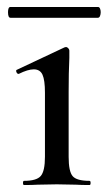

<svg xmlns="http://www.w3.org/2000/svg" viewBox="-20 -531 310 551"><path d="M49 -12Q85 -12 97 -26Q109 -40 109 -81V-265Q109 -301 102 -316.5Q95 -332 77 -332Q60 -332 34 -319H33Q29 -319 27 -324.5Q25 -330 29 -331L165 -395L169 -396Q173 -396 176 -392.5Q179 -389 179 -386V-365Q177 -323 177 -267V-81Q177 -39 188.5 -25.5Q200 -12 237 -12Q240 -12 240 -6Q240 0 237 0Q213 0 198 -1L143 -2L88 -1Q73 0 49 0Q46 0 46 -6Q46 -12 49 -12ZM3 -496Q3 -511 10 -511H261Q265 -511 267 -506.5Q269 -502 269 -496Q269 -490 267 -485Q265 -480 261 -480H10Q3 -480 3 -496Z"/></svg>

Font: Cormorant Infant Medium
Style: Regular
Weight: 500
Designer: Christian Thalmann (Catharsis Fonts)
Version: Version 3.000